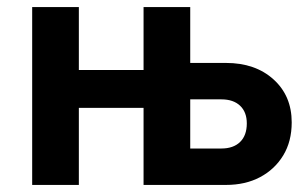

<svg xmlns="http://www.w3.org/2000/svg" viewBox="-20 -523 860 543"><path d="M71 0V-503H203V-325H386V-503H518V-345H619Q702 -345 753.5 -298.5Q805 -252 805 -177Q805 -123 781 -83.5Q757 -44 715.5 -22Q674 0 619 0H386V-218H203V0ZM606 -242H518V-103H606Q640 -103 659 -121.5Q678 -140 678 -174Q678 -206 659 -224Q640 -242 606 -242Z"/></svg>

Font: Wix Madefor Text
Style: Bold
Weight: 700
Designer: Dalton Maag Ltd
Foundry: Dalton Maag Ltd
Version: Version 3.100